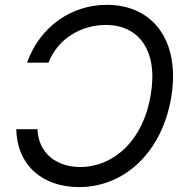

<svg xmlns="http://www.w3.org/2000/svg" viewBox="-20 -757 767 787"><path d="M133.5 -227.3H46.9C49.7 -78.1 156.2 9.9 304 9.9C488.6 9.9 643.5 -130.7 681.8 -358C720.2 -590.9 606.5 -737.2 417.6 -737.2C274.1 -737.2 143.5 -649.1 90.9 -500H179C217.3 -600.9 315.3 -654.8 414.8 -654.8C544 -654.8 629.3 -555.4 598 -369.3C566.8 -177.6 443.2 -72.4 308.2 -72.4C214.5 -72.4 137.8 -126.4 133.5 -227.3Z"/></svg>

Font: Magic Ui Pro
Style: Italic
Weight: 400
Italic angle: -9.39999°
Designer: Stefan Endress, Andreas Faust
Version: Version 1.000;FEAKit 1.0